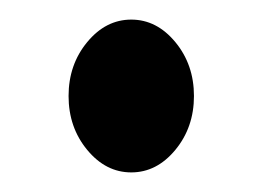

<svg xmlns="http://www.w3.org/2000/svg" viewBox="-20 -161 268 196"><path d="M69 -118Q88 -141 114 -141Q140 -141 159 -118Q178 -95 178 -63Q178 -31 159 -8Q140 15 114 15Q88 15 69 -8Q50 -31 50 -63Q50 -95 69 -118Z"/></svg>

Font: Oglavie Unicode
Style: Normal
Weight: 400
Version: Version 1.1